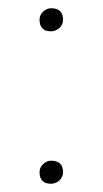

<svg xmlns="http://www.w3.org/2000/svg" viewBox="-20 -434 249 466"><path d="M104 12Q76 12 76 -16Q76 -28 85 -36Q94 -44 104 -44Q133 -44 133 -16Q133 -4 124 4Q115 12 104 12ZM104 -358Q76 -358 76 -386Q76 -398 85 -406Q94 -414 104 -414Q133 -414 133 -386Q133 -374 124 -366Q115 -358 104 -358Z"/></svg>

Font: Petrona Thin
Style: Regular
Weight: 100
Designer: Ringo R. Seeber
Foundry: Ringo R. Seeber
Version: Version 2.001; ttfautohint (v1.8.3)